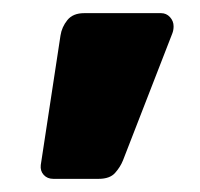

<svg xmlns="http://www.w3.org/2000/svg" viewBox="-20 -621 304 292"><path d="M61 -349Q52 -349 46.5 -355Q41 -361 42 -370L72 -567Q74 -580 82.5 -590.5Q91 -601 108 -601H225Q233 -601 238.5 -595Q244 -589 244 -581Q244 -575 242 -570L167 -377Q163 -367 155 -358Q147 -349 130 -349Z"/></svg>

Font: Rubik
Style: Bold
Weight: 700
Designer: Hubert and Fischer
Foundry: Hubert and Fischer
Version: Version 2.300;gftools[0.9.30]